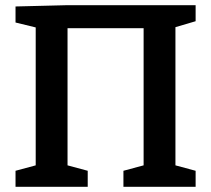

<svg xmlns="http://www.w3.org/2000/svg" viewBox="-20 -722 816 742"><path d="M40 0V-62L118 -83V-616L40 -635V-697L241 -702H736V-640L658 -617V-83L736 -62V0H457V-62L535 -83V-613H241V-83L319 -62V0Z"/></svg>

Font: Bitter SemiBold
Style: Regular
Weight: 600
Designer: Sol Matas, and Bitter project Authors
Foundry: Sol Matas
Version: Version 2.001